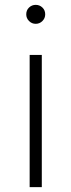

<svg xmlns="http://www.w3.org/2000/svg" viewBox="-20 -576 294 790"><path d="M166 -517Q166 -534 154.5 -545Q143 -556 127 -556Q111 -556 99.5 -545Q88 -534 88 -517Q88 -501 99.5 -489.5Q111 -478 127 -478Q143 -478 154.5 -489.5Q166 -501 166 -517ZM102 194H152V-350H102Z"/></svg>

Font: Leon Sans
Style: Light
Weight: 300
Designer: Jongmin Kim
Version: Version 1.2